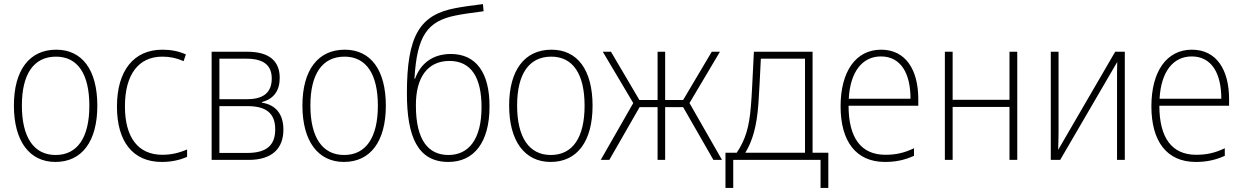

<svg xmlns="http://www.w3.org/2000/svg" viewBox="-20 -782 6079 939"><path d="M251 10C381 10 456 -91 456 -265C456 -440 382 -539 255 -539C124 -539 48 -439 48 -266C48 -92 124 10 251 10ZM252 -24C145 -24 87 -111 87 -266C87 -420 145 -505 254 -505C360 -505 417 -420 417 -265C417 -110 359 -24 252 -24Z M771 10C815 10 857 2 895 -15V-51C853 -33 815 -25 774 -25C656 -25 591 -109 591 -262C591 -417 657 -505 774 -505C811 -505 844 -498 878 -483L889 -516C853 -532 815 -539 774 -539C634 -539 552 -436 552 -261C552 -88 631 10 771 10Z M1015 0H1196C1313 0 1366 -58 1366 -148C1366 -224 1329 -269 1261 -280V-283C1319 -298 1348 -339 1348 -401C1348 -479 1302 -529 1189 -529H1015ZM1053 -297V-495H1185C1274 -495 1309 -459 1309 -398C1309 -332 1271 -297 1190 -297ZM1053 -34V-263H1190C1281 -263 1326 -229 1326 -149C1326 -72 1284 -34 1189 -34Z M1662 10C1792 10 1867 -91 1867 -265C1867 -440 1793 -539 1666 -539C1535 -539 1459 -439 1459 -266C1459 -92 1535 10 1662 10ZM1663 -24C1556 -24 1498 -111 1498 -266C1498 -420 1556 -505 1665 -505C1771 -505 1828 -420 1828 -265C1828 -110 1770 -24 1663 -24Z M2173 10C2298 10 2374 -86 2374 -260C2375 -428 2307 -518 2185 -518C2090 -518 2034 -465 2010 -397H2007C2019 -607 2070 -678 2207 -706C2240 -713 2292 -720 2345 -727L2342 -762C2291 -756 2236 -748 2206 -742C2032 -709 1970 -606 1970 -326C1970 -113 2023 10 2173 10ZM2173 -24C2077 -24 2014 -94 2014 -265C2013 -403 2071 -484 2178 -484C2283 -484 2335 -405 2335 -258C2335 -99 2271 -24 2173 -24Z M2673 10C2803 10 2878 -91 2878 -265C2878 -440 2804 -539 2677 -539C2546 -539 2470 -439 2470 -266C2470 -92 2546 10 2673 10ZM2674 -24C2567 -24 2509 -111 2509 -266C2509 -420 2567 -505 2676 -505C2782 -505 2839 -420 2839 -265C2839 -110 2781 -24 2674 -24Z M2918 0H2960L3108 -258H3196V0H3233V-258H3321L3469 0H3511L3352 -278L3501 -529H3461L3321 -293H3233V-529H3196V-293H3107L2968 -529H2928L3077 -278Z M3528 137H3566V0H3993V137H4031V-35H3954V-529H3667C3659 -370 3657 -316 3652 -259C3644 -160 3625 -97 3583 -35H3528ZM3625 -35C3661 -94 3681 -165 3689 -274C3693 -335 3697 -405 3701 -495H3917V-35Z M4308 10C4360 10 4404 1 4450 -20V-57C4402 -34 4361 -25 4310 -25C4191 -25 4130 -108 4130 -265H4471V-297C4471 -440 4410 -539 4289 -539C4166 -539 4091 -433 4091 -262C4091 -90 4167 10 4308 10ZM4131 -299C4138 -432 4198 -506 4288 -506C4386 -506 4433 -423 4433 -299Z M4601 0H4639V-259H4917V0H4955V-529H4917V-294H4639V-529H4601Z M5119 0H5165L5444 -479C5443 -448 5443 -421 5443 -389V0H5481V-529H5434L5155 -49C5156 -80 5157 -107 5157 -138V-529H5119Z M5828 10C5880 10 5924 1 5970 -20V-57C5922 -34 5881 -25 5830 -25C5711 -25 5650 -108 5650 -265H5991V-297C5991 -440 5930 -539 5809 -539C5686 -539 5611 -433 5611 -262C5611 -90 5687 10 5828 10ZM5651 -299C5658 -432 5718 -506 5808 -506C5906 -506 5953 -423 5953 -299Z"/></svg>

Font: Noto Sans SemiCondensed ExtraLight
Style: Regular
Weight: 200
Width: 4
Designer: Monotype Design Team
Foundry: Monotype Imaging Inc.
Version: Version 2.013